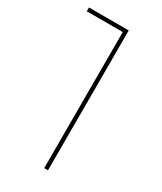

<svg xmlns="http://www.w3.org/2000/svg" viewBox="-179 -766 701 832"><g transform="rotate(30 171.0 -350.0)"><path d="M190 0V-689L199 -681H10V-700H209V0Z"/></g></svg>

Font: Montserrat Alternates Thin
Style: Regular
Weight: 100
Designer: Julieta Ulanovsky
Foundry: Julieta Ulanovsky
Version: Version 9.000